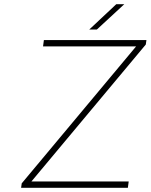

<svg xmlns="http://www.w3.org/2000/svg" viewBox="-20 -890 714 910"><path d="M129 -30H590L586 0H80L83 -21L625 -670H184L188 -700H674L671 -679ZM403 -750 531 -870H569L439 -750Z"/></svg>

Font: Fivo Sans Thin
Style: Regular
Weight: 250
Foundry: Alexander Slobzheninov
Version: 1.0